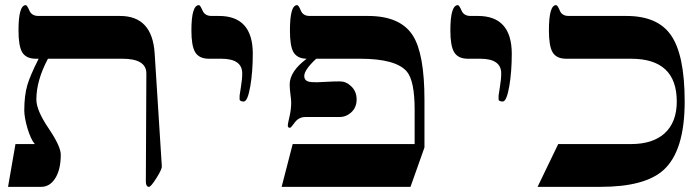

<svg xmlns="http://www.w3.org/2000/svg" viewBox="-20 -725 2708 745"><path d="M607.9 -80.1Q608.9 -68.8 587.2 -34.4Q565.4 0 558.1 0Q545.9 0 545.9 -21Q545.9 -28.8 546.9 -229.5Q547.9 -430.2 547.9 -439.9Q547.9 -497.1 455.1 -497.1H166Q121.1 -412.6 121.1 -338.9Q121.1 -296.9 168.5 -227.1Q215.8 -157.2 215.8 -125Q215.8 -65.9 193.4 -31.7Q172.4 0 140.1 0H11.2L40 -166H115.2Q100.1 -182.6 86.4 -227.5Q74.2 -270 74.2 -296.9Q74.2 -354.5 86.4 -396Q96.7 -431.2 129.9 -497.1H119.1Q80.6 -497.1 65.4 -523.4Q51.8 -547.9 51.8 -606.9Q51.8 -705.1 80.1 -705.1Q85 -705.1 94 -684.1Q103 -663.1 128.9 -663.1H445.8Q570.8 -663.1 580.1 -518.1Z M960.9 -518.1Q960.9 -446.3 951.2 -390.1Q940.9 -331.1 925.8 -331.1Q912.1 -331.1 909.7 -338.4Q909.7 -338.9 909.7 -354Q909.7 -356.9 914.8 -387.5Q919.9 -418 919.9 -439.9Q919.9 -497.1 838.9 -497.1H790.5Q752 -497.1 736.8 -523.4Q722.7 -547.9 722.7 -606.9Q722.7 -705.1 752 -705.1Q756.8 -705.1 765.9 -684.1Q774.9 -663.1 800.8 -663.1H829.6Q960 -663.1 960.9 -518.1Z M1363.8 -338.9Q1363.8 -307.1 1341.3 -287.6Q1322.3 -271 1298.8 -271H1166Q1139.2 -271 1124 -250Q1108.9 -229 1105 -229Q1096.7 -229 1096.7 -238.8Q1096.7 -244.1 1103.3 -272.5Q1109.9 -300.8 1109.9 -327.1Q1109.9 -336.9 1106.9 -359.4Q1104 -381.8 1104 -397Q1104 -447.8 1169.9 -497.1Q1132.3 -497.6 1117.7 -524.4Q1105 -548.3 1105 -606.9Q1105 -705.1 1132.8 -705.1Q1138.7 -705.1 1147.2 -684.1Q1155.8 -663.1 1181.6 -663.1H1407.7Q1533.7 -663.1 1582 -586.9Q1627 -516.1 1627 -336.9V-152.8L1572.8 0H1072.8L1115.7 -166H1588.9V-298.8Q1588.9 -410.6 1559.1 -446.8Q1517.1 -497.1 1377 -497.1H1207Q1160.6 -454.1 1160.6 -430.2Q1160.6 -412.6 1178.2 -408.2Q1185.5 -405.8 1210 -405.8Q1219.2 -405.8 1245.8 -407.5Q1272.5 -409.2 1298.8 -409.2Q1322.8 -409.2 1341.8 -391.1Q1363.8 -371.1 1363.8 -338.9Z M1965.8 -518.1Q1965.8 -446.3 1956.1 -390.1Q1945.8 -331.1 1930.7 -331.1Q1917 -331.1 1914.6 -338.4Q1914.6 -338.9 1914.6 -354Q1914.6 -356.9 1919.7 -387.5Q1924.8 -418 1924.8 -439.9Q1924.8 -497.1 1843.8 -497.1H1795.4Q1756.8 -497.1 1741.7 -523.4Q1727.5 -547.9 1727.5 -606.9Q1727.5 -705.1 1756.8 -705.1Q1761.7 -705.1 1770.8 -684.1Q1779.8 -663.1 1805.7 -663.1H1834.5Q1964.8 -663.1 1965.8 -518.1Z M2636.7 -331.1Q2636.7 -139.6 2554.7 -65.4Q2482.4 0 2310.5 0H2065.9L2146 -166H2428.7Q2512.2 -166 2558.1 -207Q2606 -250 2606 -331.1Q2606 -497.1 2428.7 -497.1H2176.8Q2138.2 -497.1 2123.5 -523.4Q2109.9 -547.9 2109.9 -606.9Q2109.9 -705.1 2137.7 -705.1Q2143.6 -705.1 2152.1 -684.1Q2160.6 -663.1 2186.5 -663.1H2410.6Q2530.8 -663.1 2582.5 -589.8Q2636.7 -513.7 2636.7 -331.1Z"/></svg>

Font: Ezra SIL SR
Style: Regular
Weight: 400
Designer: Development by SIL's NRSI team. OpenType tables by Ralph Hancock ( hancock@dircon.co.uk ).
Foundry: Development by SIL's NRSI team.
Version: Version 2.51; 2007